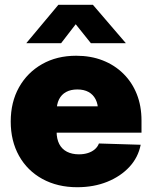

<svg xmlns="http://www.w3.org/2000/svg" viewBox="-20 -764 628 795"><path d="M299.8 11.2Q218.3 11.2 155.8 -22.9Q93.3 -57.1 58.8 -118.7Q24.4 -180.2 24.4 -260.7Q24.4 -341.3 58.8 -402.6Q93.3 -463.9 154.3 -498.5Q215.3 -533.2 295.4 -533.2Q356 -533.2 405.3 -513.9Q454.6 -494.6 490.7 -459Q526.9 -423.3 546.4 -374.3Q565.9 -325.2 565.9 -265.1V-214.8H82.5V-323.7H476.6L386.2 -303.7Q386.2 -332.5 376 -352.5Q365.7 -372.6 346.7 -383.1Q327.6 -393.6 300.3 -393.6Q272.9 -393.6 253.7 -383.1Q234.4 -372.6 224.4 -352.5Q214.4 -332.5 214.4 -303.7V-219.2Q214.4 -189 225.3 -167.7Q236.3 -146.5 257.3 -135.7Q278.3 -125 306.6 -125Q327.6 -125 344.2 -130.4Q360.8 -135.7 372.6 -145.8Q384.3 -155.8 389.6 -169.9L562.5 -164.6Q552.2 -112.3 515.9 -73Q479.5 -33.7 423.8 -11.2Q368.2 11.2 299.8 11.2ZM232.9 -585H89.4V-585.9L221.7 -744.1H364.7L500.5 -585.9V-585H356.4L293.5 -663.6Z"/></svg>

Font: Inter 28pt Black
Style: Regular
Weight: 900
Designer: Rasmus Andersson
Foundry: rsms
Version: Version 4.001;git-66647c0bb